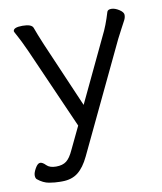

<svg xmlns="http://www.w3.org/2000/svg" viewBox="-76 -547 651 772"><g transform="rotate(-10 250.0 -160.5)"><path d="M29 -464Q29 -480 66.5 -480Q104 -480 110 -464Q118 -441 138 -393L254 -124L377 -383Q397 -422 413 -476Q416 -485 430.5 -485Q445 -485 462 -474Q479 -463 479 -452Q479 -441 473.5 -430.5Q468 -420 457 -399.5Q446 -379 437 -361L226 82Q206 124 180.5 144Q155 164 116 164H106Q87 164 63 160Q39 156 16 137Q11 132 11 121Q11 110 21 92.5Q31 75 41 75Q51 75 63.5 88Q76 101 102.5 101Q129 101 144.5 89Q160 77 174 46L218 -46L72 -377Q50 -425 39.5 -443.5Q29 -462 29 -464Z"/></g></svg>

Font: LXGW WenKai Lite
Style: Regular
Weight: 400
Designer: LXGW / Fontworks Inc.
Foundry: LXGW / Fontworks Inc.
Version: Version 1.511; March 25, 2025